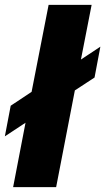

<svg xmlns="http://www.w3.org/2000/svg" viewBox="-65 -770 433 790"><path d="M40 -265 -45 -209 -21 -335 65 -392 135 -750H312L268 -525L348 -578L324 -451L243 -398L166 0H-11Z"/></svg>

Font: Teachers ExtraBold
Style: Italic
Weight: 800
Designer: Alfredo Marco Pradil & Chank Diesel
Version: Version 0.009